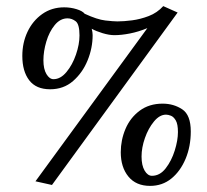

<svg xmlns="http://www.w3.org/2000/svg" viewBox="-20 -589 677 628"><path d="M364 -519Q385 -519 412 -522.5Q439 -526 466.5 -536.5Q494 -547 514 -569L561 -548L150 16L96 4L462 -497Q433 -485 405 -479.5Q377 -474 354 -474Q337 -474 315.5 -480.5Q294 -487 280 -495Q283 -483 283 -474Q283 -432 266.5 -391.5Q250 -351 219 -324Q188 -297 144 -297Q98 -297 75.5 -326.5Q53 -356 53 -406Q53 -449 70 -485Q87 -521 118 -543Q149 -565 190 -565Q211 -565 230.5 -559Q250 -553 257 -544Q298 -525 324.5 -522Q351 -519 364 -519ZM122 -392Q122 -363 132 -346.5Q142 -330 155 -330Q178 -330 197.5 -353.5Q217 -377 228.5 -410.5Q240 -444 240 -473Q240 -510 227.5 -519.5Q215 -529 201 -529Q177 -529 159 -507Q141 -485 131.5 -453Q122 -421 122 -392ZM375 -91Q375 -131 390.5 -167.5Q406 -204 437 -227Q468 -250 512 -250Q548 -250 576 -231.5Q604 -213 604 -159Q604 -110 587 -69.5Q570 -29 540.5 -5Q511 19 471 19Q425 19 400 -11.5Q375 -42 375 -91ZM443 -77Q443 -48 453 -31Q463 -14 477 -14Q503 -14 522 -38.5Q541 -63 551.5 -96.5Q562 -130 562 -157Q562 -183 555 -195Q548 -207 539 -210.5Q530 -214 523 -214Q502 -214 483.5 -191.5Q465 -169 454 -137.5Q443 -106 443 -77Z"/></svg>

Font: Libertinus Serif SemiBold
Style: Regular
Weight: 600
Designer: Philipp H. Poll, Khaled Hosny
Foundry: Caleb Maclennan
Version: Version 7.051;RELEASE